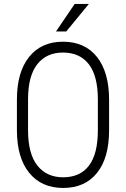

<svg xmlns="http://www.w3.org/2000/svg" viewBox="-20 -929 630 959"><path d="M524.9 -278.3Q524.9 -140.6 464.6 -65.4Q404.3 9.8 295.4 9.8Q187.5 9.8 126.2 -65.4Q64.9 -140.6 64.5 -276.9V-431.6Q64.5 -568.8 125.5 -644.8Q186.5 -720.7 294.4 -720.7Q403.8 -720.7 464.4 -644.5Q524.9 -568.4 524.9 -430.2ZM468.8 -432.6Q468.8 -549.3 423.8 -607.9Q378.9 -666.5 294.4 -666.5Q212.9 -666.5 167 -609.1Q121.1 -551.8 120.1 -437.5V-278.3Q120.1 -161.1 166.5 -102.3Q212.9 -43.5 295.4 -43.5Q380.4 -43.5 424.6 -102.1Q468.8 -160.6 468.8 -278.3ZM353 -909.2H423.8L311 -772H259.8Z"/></svg>

Font: Roboto Condensed Light
Style: Regular
Weight: 300
Designer: Google
Version: Version 2.134; 2016